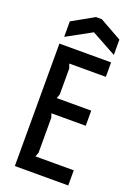

<svg xmlns="http://www.w3.org/2000/svg" viewBox="-172 -994 748 1061"><g transform="rotate(20 202.0 -463.5)"><path d="M158 -320 150 -343H352V-432H149L158 -457V-610L149 -635H364V-720H60V0H374V-89H149L158 -114ZM200 -927 72 -855V-764L218 -844L364 -764V-854L234 -927Z"/></g></svg>

Font: Economica
Style: Bold
Weight: 700
Designer: Vicente Lamonaca
Foundry: Vicente Lamonaca
Version: Version 1.100